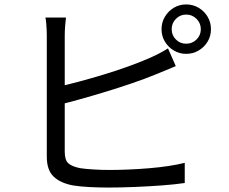

<svg xmlns="http://www.w3.org/2000/svg" viewBox="-20 -830 1040 871"><path d="M758.8 -697.5Q758.8 -670 778 -650.8Q797.1 -631.7 824.6 -631.7Q852.1 -631.7 871.6 -650.8Q891 -670 891 -697.5Q891 -725 871.6 -744.4Q852.1 -763.9 824.6 -763.9Q797.1 -763.9 778 -744.4Q758.8 -725 758.8 -697.5ZM712.8 -697.5Q712.8 -728.4 728 -754Q743.2 -779.6 768.4 -794.7Q793.7 -809.9 824.6 -809.9Q855.6 -809.9 881.1 -794.7Q906.7 -779.6 921.9 -754Q937 -728.4 937 -697.5Q937 -666.5 921.9 -641.3Q906.7 -616 881.1 -600.9Q855.6 -585.7 824.6 -585.7Q793.7 -585.7 768.4 -600.9Q743.2 -616 728 -641.3Q712.8 -666.5 712.8 -697.5ZM279.3 -750.4Q277.1 -732.7 275.4 -711.4Q273.7 -690.1 273.7 -669.4Q273.7 -656.4 273.7 -617.6Q273.7 -578.8 273.7 -525.2Q273.7 -471.6 273.7 -412.3Q273.7 -353 273.7 -298Q273.7 -243 273.7 -201.3Q273.7 -159.6 273.7 -141.2Q273.7 -103 290.6 -88.7Q307.4 -74.3 343.7 -67.1Q367.5 -63.5 403.5 -61.3Q439.4 -59 475.9 -59Q515.5 -59 562 -60.9Q608.5 -62.8 655.5 -66.7Q702.6 -70.6 744.9 -77Q787.1 -83.4 818.1 -91.4V0.2Q775.2 6.6 714.8 11.1Q654.3 15.6 590.6 18.2Q526.8 20.8 472 20.8Q427.7 20.8 385.3 18.6Q343 16.3 311.8 11.3Q254.4 0.7 223.3 -28.8Q192.3 -58.3 192.3 -119.2Q192.3 -143.5 192.3 -189Q192.3 -234.5 192.3 -292.4Q192.3 -350.3 192.3 -410.5Q192.3 -470.7 192.3 -524.6Q192.3 -578.6 192.3 -617.3Q192.3 -656 192.3 -669.4Q192.3 -681.6 191.6 -695.8Q190.9 -710 189.7 -724.4Q188.5 -738.9 186.1 -750.4ZM236.9 -435Q282 -444.7 336.3 -459.2Q390.6 -473.7 447.5 -490.9Q504.3 -508 557.6 -527.1Q610.9 -546.2 654 -564.9Q676.9 -574.7 698.9 -585.9Q720.9 -597.2 742.1 -610.5L777.4 -530.1Q756 -521.3 730.5 -510.5Q704.9 -499.6 682.6 -490.9Q635.9 -471.8 578.3 -452.1Q520.7 -432.4 459.7 -413.8Q398.7 -395.2 341.3 -379.3Q284 -363.4 237.3 -352Z"/></svg>

Font: Noto Sans SC Thin
Style: Regular
Weight: 100
Designer: Ryoko NISHIZUKA 西塚涼子 (kana, bopomofo & ideographs); Paul D. Hunt (Latin, Greek & Cyrillic); Sandoll Communications 산돌커뮤니
Foundry: Adobe
Version: Version 2.004-H2;hotconv 1.0.118;makeotfexe 2.5.65603